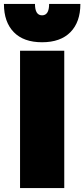

<svg xmlns="http://www.w3.org/2000/svg" viewBox="-72 -957 429 977"><path d="M-52 -937H106Q106 -879 142 -879Q178 -879 178 -937H337Q337 -845 286.5 -793.5Q236 -742 142 -742Q48 -742 -2 -793.5Q-52 -845 -52 -937ZM30 -699H255V0H30Z"/></svg>

Font: Readiness Black
Style: Regular
Weight: 900
Designer: Katatrad Team
Foundry: CadsonDemak
Version: Version 1.00;April 23, 2019;FontCreator 11.5.0.2425 64-bit; 